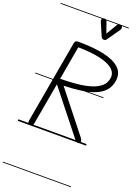

<svg xmlns="http://www.w3.org/2000/svg" viewBox="-292 -1336 1342 1876"><g transform="rotate(20 379.5 -398.0)"><path d="M121.5 0Q106 0 100 -11.2Q94 -22.5 97 -39.5L248 -895Q251 -912 258 -920.2Q265 -928.5 285.5 -928.5Q443.5 -928.5 554 -904.2Q664.5 -880 718.8 -829.2Q773 -778.5 762.5 -699Q754 -633 715.8 -590.5Q677.5 -548 615.5 -523.8Q553.5 -499.5 472.8 -488.8Q392 -478 298 -475L627.5 -58.5Q641.5 -41 643.8 -27.2Q646 -13.5 639.2 -5.5Q632.5 2.5 619.5 2.5Q613 2.5 604.2 -2.5Q595.5 -7.5 584.5 -21.5L232 -466L156.5 -39.5Q154 -23 148 -11.5Q142 0 121.5 0ZM243 -527.5Q332 -528.5 412.2 -536Q492.5 -543.5 555.8 -562.5Q619 -581.5 658.2 -615.8Q697.5 -650 704.5 -704Q711.5 -757 668.2 -795Q625 -833 533.8 -854.2Q442.5 -875.5 304.5 -877ZM121.5 0Q106 0 100 -11.2Q94 -22.5 97 -39.5L248 -895Q251 -912 258 -920.2Q265 -928.5 285.5 -928.5Q443.5 -928.5 554 -904.2Q664.5 -880 718.8 -829.2Q773 -778.5 762.5 -699Q754 -633 715.8 -590.5Q677.5 -548 615.5 -523.8Q553.5 -499.5 472.8 -488.8Q392 -478 298 -475L627.5 -58.5Q641.5 -41 643.8 -27.2Q646 -13.5 639.2 -5.5Q632.5 2.5 619.5 2.5Q613 2.5 604.2 -2.5Q595.5 -7.5 584.5 -21.5L232 -466L156.5 -39.5Q154 -23 148 -11.5Q142 0 121.5 0ZM243 -527.5Q332 -528.5 412.2 -536Q492.5 -543.5 555.8 -562.5Q619 -581.5 658.2 -615.8Q697.5 -650 704.5 -704Q711.5 -757 668.2 -795Q625 -833 533.8 -854.2Q442.5 -875.5 304.5 -877ZM508.5 -1031.5Q504 -1031.5 496.8 -1036.2Q489.5 -1041 485.5 -1049L428.5 -1180.5Q419 -1201 424.2 -1212.8Q429.5 -1224.5 439.5 -1227.5Q453 -1231.5 463.5 -1226.2Q474 -1221 477.5 -1208L516.5 -1096.5L582.5 -1207Q594 -1226.5 607.8 -1227.2Q621.5 -1228 630 -1221Q640 -1211.5 639.8 -1200Q639.5 -1188.5 632 -1177.5L541 -1047Q532.5 -1034.5 524.2 -1033Q516 -1031.5 508.5 -1031.5ZM-5 424.5H704V432.5H-5ZM-5 -16H704V0H-5ZM-5 -501.5H704V-493.5H-5ZM-5 -1226H704V-1218H-5Z"/></g></svg>

Font: Edu AU VIC WA NT Guides
Style: Regular
Weight: 400
Designer: Tina and Corey Anderson, Eben Sorkin, Mirko Velimirovic
Foundry: Google for Education
Version: Version 1.001